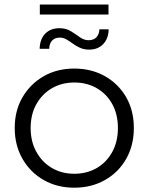

<svg xmlns="http://www.w3.org/2000/svg" viewBox="-20 -838 667 862"><path d="M313.5 4.7Q236.6 4.7 176.3 -29.7Q116 -64 81.1 -124.7Q46.1 -185.5 46.1 -263.1Q46.1 -341.7 81.2 -401.6Q116.2 -461.5 176.3 -495.9Q236.4 -530.2 313.5 -530.2Q390.6 -530.2 451.2 -495.9Q511.8 -461.6 546.4 -401.7Q580.9 -341.9 580.9 -263.1Q580.9 -185.3 546.4 -124.6Q512 -64 451.1 -29.7Q390.3 4.7 313.5 4.7ZM313.5 -57.9Q369.9 -57.9 414.2 -83.5Q458.4 -109.2 483.9 -155.7Q509.4 -202.2 509.4 -263Q509.4 -324.8 483.9 -370.8Q458.4 -416.8 414.2 -442.2Q369.9 -467.6 313.8 -467.6Q257.7 -467.6 213.6 -442.2Q169.6 -416.8 143.6 -370.8Q117.6 -324.8 117.6 -263Q117.6 -202.2 143.6 -155.7Q169.6 -109.2 213.6 -83.5Q257.6 -57.9 313.5 -57.9ZM380.2 -615.2Q357.3 -615.2 339.6 -623.2Q321.8 -631.2 306.9 -642.2Q292 -653.2 278 -661.2Q264 -669.2 249.1 -669.2Q226.2 -669.2 214 -656Q201.8 -642.8 200.8 -618.9H158Q159 -662.2 182.9 -686.8Q206.9 -711.4 246.8 -711.4Q276.7 -711.4 298.2 -697.9Q319.8 -684.4 338.6 -670.9Q357.5 -657.4 377.3 -657.4Q400.2 -657.4 412.7 -670.4Q425.2 -683.4 426.2 -706.3H467.9Q466.9 -664.5 443.2 -639.9Q419.5 -615.2 380.2 -615.2ZM158.8 -772.6V-817.5H467.1V-772.6Z"/></svg>

Font: Montserrat Alternates Thin
Style: Regular
Weight: 100
Designer: Julieta Ulanovsky
Foundry: Julieta Ulanovsky
Version: Version 9.000